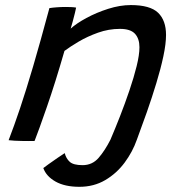

<svg xmlns="http://www.w3.org/2000/svg" viewBox="-20 -550 705 758"><path d="M116.5 6.5Q106.5 6.5 93 6.8Q79.5 7 66 6.5Q53.5 6.5 38 5.5Q22.5 4.5 14 3.5Q35.5 -52 59 -122Q82.5 -192 110.8 -288Q139 -384 175 -518Q187.5 -520 204.5 -521.2Q221.5 -522.5 239.5 -522.5Q250.5 -522.5 261.5 -522Q272.5 -521.5 280.5 -520Q279.5 -514.5 275.8 -498.8Q272 -483 267.2 -465.5Q262.5 -448 259 -437Q281.5 -457.5 321.2 -479Q361 -500.5 407.2 -515.2Q453.5 -530 496.5 -530Q572.5 -530 604 -499.8Q635.5 -469.5 635.5 -412Q635.5 -377.5 625 -328Q614.5 -278.5 597.2 -221.8Q580 -165 559.8 -107.5Q539.5 -50 520.5 1Q503.5 49.5 472 92Q440.5 134.5 395.5 161Q350.5 187.5 293.5 187.5Q236 187.5 199.2 166.8Q162.5 146 151 113.5Q155.5 110 172 98Q188.5 86 207 73.5Q225.5 61 235.5 54.5Q241 76 255.5 89Q270 102 306 102Q344.5 102 369.5 73Q394.5 44 416 1.5Q434 -40.5 453.8 -91Q473.5 -141.5 491 -193Q508.5 -244.5 519.5 -289Q530.5 -333.5 530.5 -363.5Q530.5 -397.5 512.8 -416.8Q495 -436 453.5 -436Q409 -436 367 -421Q325 -406 290.8 -385.8Q256.5 -365.5 234.5 -349Q198 -222.5 165.2 -128.2Q132.5 -34 116.5 6.5Z"/></svg>

Font: Grandstander
Style: Italic
Weight: 400
Italic angle: -15°
Designer: Tyler Finck
Foundry: Etcetera Type Co
Version: Version 1.200; ttfautohint (v1.8.3)